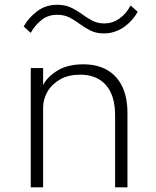

<svg xmlns="http://www.w3.org/2000/svg" viewBox="-20 -804 670 824"><path d="M112 0V-512H165V-439Q184 -475.5 227.8 -501.8Q271.5 -528 337.5 -528Q397 -528 439.5 -503.8Q482 -479.5 504.5 -432.8Q527 -386 527 -318.5V0H474V-309Q474 -394 434.8 -438.8Q395.5 -483.5 324 -483.5Q274 -483.5 238.5 -463.5Q203 -443.5 184 -411Q165 -378.5 165 -341.5V0ZM426.5 -660.5Q393.5 -660.5 369 -672.5Q344.5 -684.5 323.2 -700.5Q302 -716.5 279 -728.5Q256 -740.5 226 -740.5Q185 -740.5 156.8 -717.2Q128.5 -694 112 -663L81.5 -690.5Q104 -729.5 140.5 -756.5Q177 -783.5 225 -783.5Q259 -783.5 284.5 -771.5Q310 -759.5 331.5 -743.5Q353 -727.5 376 -715.5Q399 -703.5 427.5 -703.5Q462.5 -703.5 492 -724Q521.5 -744.5 540.5 -780.5L571 -753.5Q554 -724 531 -703Q508 -682 481.2 -671.2Q454.5 -660.5 426.5 -660.5Z"/></svg>

Font: Spartan Thin Light
Style: Regular
Weight: 300
Version: Version 1.004